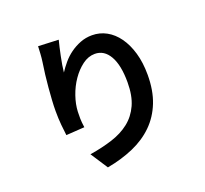

<svg xmlns="http://www.w3.org/2000/svg" viewBox="-144 -977 1287 1207"><g transform="rotate(-20 500.0 -373.0)"><path d="M363 -800Q358 -782 352 -755Q346 -728 340 -699.5Q334 -671 329.5 -643.5Q325 -616 323 -595Q341 -623 365.5 -652Q390 -681 421 -703.5Q452 -726 489 -740.5Q526 -755 568 -755Q620 -755 664.5 -730.5Q709 -706 742 -660Q775 -614 794 -549Q813 -484 813 -402Q813 -297 782 -218.5Q751 -140 694 -84Q637 -28 557 7Q477 42 379 60L304 -55Q386 -68 455 -90Q524 -112 573.5 -151Q623 -190 650.5 -250.5Q678 -311 678 -401Q678 -516 642.5 -577.5Q607 -639 545 -639Q501 -639 461.5 -609.5Q422 -580 391 -535Q360 -490 341.5 -436Q323 -382 321 -333Q320 -313 320.5 -288Q321 -263 326 -228L203 -220Q199 -249 195 -292Q191 -335 191 -385Q191 -419 193.5 -458.5Q196 -498 199.5 -539.5Q203 -581 208 -622.5Q213 -664 219 -702Q223 -729 224.5 -757Q226 -785 227 -806Z"/></g></svg>

Font: SpoqaHanSansJP-Bold
Style: Regular
Weight: 700
Designer: [Source Han Sans]
Ryoko NISHIZUKA  (kana & ideographs); Paul D. Hunt (Latin, Greek & Cyrillic); Wenlong ZHANG  (bopomofo
Foundry: Spoqa (http://bi.spoqa.com)
Version: Version 1.002.20150607